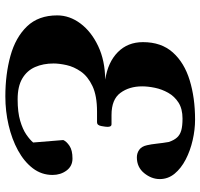

<svg xmlns="http://www.w3.org/2000/svg" viewBox="-36 -710 756 725"><g transform="rotate(90 342.5 -348.0)"><path d="M344.7 10.3Q260.7 10.3 191.2 -9Q121.6 -28.3 80.1 -71.5Q38.6 -114.7 38.6 -185.5Q38.6 -232.4 69.3 -273.4Q100.1 -314.5 154.8 -340.3Q209.5 -366.2 281.2 -366.7Q215.3 -377 177.5 -414.3Q139.6 -451.7 139.6 -509.3Q139.6 -578.6 178.5 -622.1Q217.3 -665.5 283.7 -685.8Q350.1 -706.1 432.1 -706.1Q470.2 -706.1 509.8 -697Q549.3 -688 582.8 -670.7Q616.2 -653.3 636.5 -628.7Q656.7 -604 656.7 -572.8Q656.7 -541.5 634.3 -513.9Q611.8 -486.3 574.7 -486.3Q558.6 -486.3 545.9 -495.4Q533.2 -504.4 528.8 -524.9Q525.4 -539.1 522.9 -561.8Q520.5 -584.5 516.6 -606.9Q509.8 -627 499.5 -638.2Q489.3 -649.4 472.4 -654.1Q455.6 -658.7 428.2 -658.7Q391.6 -658.7 367.9 -643.6Q344.2 -628.4 330.8 -604.5Q317.4 -580.6 312 -554.4Q306.6 -528.3 306.6 -506.3Q306.6 -457.5 331.3 -424.1Q356 -390.6 414.6 -390.6H450.2Q459.5 -390.6 459.5 -375.5Q459.5 -368.7 456.5 -352.3Q453.6 -335.9 442.4 -335.9H401.9Q341.8 -335.9 305.4 -318.6Q269 -301.3 250.7 -274.9Q232.4 -248.5 226.3 -220.7Q220.2 -192.9 220.2 -171.9Q220.2 -132.8 233.6 -102.1Q247.1 -71.3 276.9 -53.7Q306.6 -36.1 355.5 -36.1Q404.3 -36.1 436.5 -45.7Q468.8 -55.2 488.5 -68.8Q508.3 -82.5 518.6 -94.7L509.3 -208.5Q514.6 -220.7 531.2 -231.9Q547.9 -243.2 579.1 -243.2Q607.9 -243.2 624.5 -220.7Q641.1 -198.2 641.1 -168Q641.1 -126.5 616 -93.5Q590.8 -60.5 548.3 -37.4Q505.9 -14.2 453.1 -2Q400.4 10.3 344.7 10.3Z"/></g></svg>

Font: Gelasio
Style: Italic
Weight: 400
Italic angle: -8.5°
Designer: Eben Sorkin
Foundry: Eben Sorkin
Version: Version 1.008